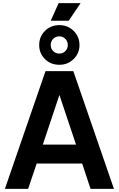

<svg xmlns="http://www.w3.org/2000/svg" viewBox="-20 -1195 752 1215"><path d="M268 -745H444L701 0H553L500 -160H212L158 0H11ZM461 -280 356 -594 251 -280ZM228 -910Q228 -963 264.5 -999.5Q301 -1036 356 -1036Q409 -1036 446 -999.5Q483 -963 483 -910Q483 -858 446 -821.5Q409 -785 356 -785Q301 -785 264.5 -821Q228 -857 228 -910ZM356 -856Q378 -856 393.5 -871.5Q409 -887 409 -910Q409 -933 393.5 -949Q378 -965 356 -965Q332 -965 316.5 -949Q301 -933 301 -910Q301 -887 316.5 -871.5Q332 -856 356 -856ZM351 -1175H490L415 -1064H301Z"/></svg>

Font: Evergrow Sans
Style: Bold
Weight: 700
Foundry: 10Web
Version: Version 1.000